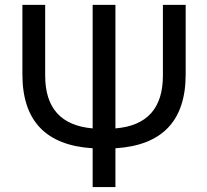

<svg xmlns="http://www.w3.org/2000/svg" viewBox="-20 -752 835 774"><path d="M445.3 -234.4Q636.7 -250 636.7 -447.3V-732.4H728.5V-452.1Q728.5 -171.9 445.3 -154.3V2H353.5V-154.3Q70.3 -171.9 70.3 -452.1V-732.4H162.1V-447.3Q162.1 -251 353.5 -234.4V-732.4H445.3Z"/></svg>

Font: Gen Shin Gothic Regular
Style: Regular
Weight: 400
Designer: [Source Han Sans]
Ryoko NISHIZUKA  (kana & ideographs); Paul D. Hunt (Latin, Greek & Cyrillic); Wenlong ZHANG  (bopomofo
Version: Version 1.002.20150607